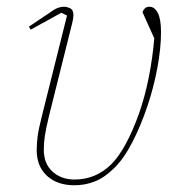

<svg xmlns="http://www.w3.org/2000/svg" viewBox="-20 -538 544 570"><path d="M66 -459 127 -500Q142 -511 151.5 -514.5Q161 -518 170 -518Q178 -518 188 -513.5Q198 -509 198 -493Q198 -484 194 -468L126 -196Q116 -155 113 -133.5Q110 -112 110 -94Q110 -52 136 -28.5Q162 -5 201 -5Q265 -5 311 -51Q333 -73 354 -112Q375 -151 392.5 -200.5Q410 -250 421.5 -307.5Q433 -365 438 -424L403 -502Q405 -508 410 -513Q415 -518 424 -518Q439 -518 448.5 -499.5Q458 -481 458 -443Q458 -394 447 -335.5Q436 -277 417 -221Q398 -165 373.5 -117Q349 -69 321 -41Q291 -11 262 0.5Q233 12 201 12Q150 12 119.5 -16Q89 -44 89 -92Q89 -113 92 -135Q95 -157 105 -196L179 -492L162 -500L71 -450Z"/></svg>

Font: IBM Plex Serif Thin
Style: Italic
Weight: 100
Italic angle: -14°
Designer: Mike Abbink, Paul van der Laan, Pieter van Rosmalen
Foundry: Bold Monday
Version: Version 3.001